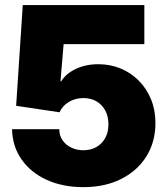

<svg xmlns="http://www.w3.org/2000/svg" viewBox="-20 -748 681 778"><path d="M317.9 10.3Q233.9 10.3 169.2 -19.3Q104.5 -48.8 67.4 -101.8Q30.3 -154.8 28.8 -224.6H220.2Q220.2 -198.7 233.4 -179.7Q246.6 -160.6 268.8 -149.9Q291 -139.2 317.9 -139.2Q348.1 -139.2 370.8 -152.3Q393.6 -165.5 406.5 -189Q419.4 -212.4 419.4 -244.1Q419.4 -276.4 406.5 -300.3Q393.6 -324.2 370.8 -337.4Q348.1 -350.6 317.9 -350.6Q285.2 -350.6 259 -335Q232.9 -319.3 221.2 -293L45.4 -319.3L72.3 -727.5H564.9V-569.3H237.8L225.1 -418.5H228Q246.6 -449.2 286.6 -468.5Q326.7 -487.8 378.4 -487.8Q426.8 -487.8 468.8 -470.5Q510.7 -453.1 542.5 -421.1Q574.2 -389.2 592 -345.5Q609.9 -301.8 609.9 -250Q609.9 -173.8 573.7 -115.2Q537.6 -56.6 471.9 -23.2Q406.2 10.3 317.9 10.3Z"/></svg>

Font: Inter 18pt Black
Style: Regular
Weight: 900
Designer: Rasmus Andersson
Foundry: rsms
Version: Version 4.001;git-66647c0bb